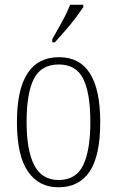

<svg xmlns="http://www.w3.org/2000/svg" viewBox="-20 -786 497 816"><path d="M228 10Q145 10 98.5 -57.5Q52 -125 52 -267Q52 -543 231 -543Q406 -543 406 -267Q406 -124 361 -57Q316 10 228 10ZM229 -21Q304 -21 334 -85Q364 -149 364 -267Q364 -391 333.5 -451.5Q303 -512 230 -512Q155 -512 124 -451Q93 -390 93 -267Q93 -147 125.5 -84Q158 -21 229 -21ZM202 -619Q224 -658 244.5 -695Q265 -732 278 -766H334V-756Q323 -739 302.5 -711.5Q282 -684 257.5 -656Q233 -628 213 -606H202Z"/></svg>

Font: Noto Serif Sinhala Condensed ExtraLight
Style: Regular
Weight: 200
Width: 3
Designer: Jelle Bosma - Monotype Design Team
Foundry: Monotype Imaging Inc.
Version: Version 2.007; ttfautohint (v1.8.4.7-5d5b)